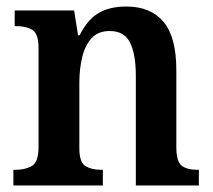

<svg xmlns="http://www.w3.org/2000/svg" viewBox="-20 -568 653 588"><path d="M21 0V-48H27Q58 -48 78 -60Q98 -72 98 -118V-422Q98 -465 79 -476.5Q60 -488 30 -488H25V-536H207L219 -460H224Q247 -507 281 -527.5Q315 -548 367 -548Q441 -548 480.5 -501.5Q520 -455 520 -353V-119Q520 -73 536.5 -60.5Q553 -48 584 -48H589V0H396V-336Q396 -401 378.5 -437Q361 -473 316 -473Q280 -473 260 -450.5Q240 -428 231.5 -392Q223 -356 223 -314V-114Q223 -71 241.5 -59.5Q260 -48 290 -48H295V0Z"/></svg>

Font: Noto Serif Ethiopic SemiCondensed SemiBold
Style: Regular
Weight: 600
Width: 4
Designer: Monotype Design Team
Foundry: Monotype Imaging Inc.
Version: Version 2.102; ttfautohint (v1.8.4.7-5d5b)